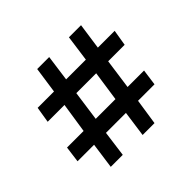

<svg xmlns="http://www.w3.org/2000/svg" viewBox="-165 -942 1155 1155"><g transform="rotate(-45 412.0 -364.5)"><path d="M196.8 -165H56.2L69.8 -268.1H210.9L240.2 -460H97.2L113.8 -562H252.9L276.9 -729H378.9L356 -562H523.9L546.9 -729H649.9L626 -562H769L752 -460H611.8L585 -268.1H725.1L710.9 -165H570.8L545.9 0H444.8L467.8 -165H297.9L275.9 0H173.8ZM481.9 -268.1 509.8 -460H340.8L314 -268.1Z"/></g></svg>

Font: Oakes Grotesk
Style: Bold Italic
Weight: 700
Designer: Samuel Oakes
Foundry: Samuel Oakes
Version: Version 1.0 | wf-rip DC20170320